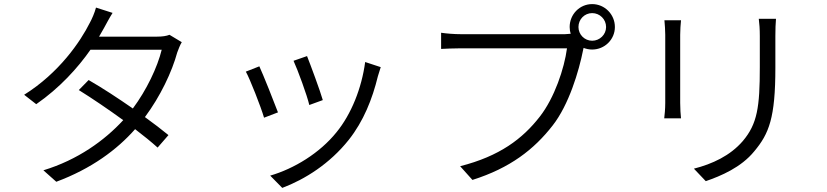

<svg xmlns="http://www.w3.org/2000/svg" viewBox="-20 -847 4040 938"><path d="M530 -784 449 -810C443 -786 428 -752 419 -736C373 -644 269 -491 98 -384L157 -338C271 -417 360 -515 422 -604H770C749 -518 696 -407 629 -317C557 -367 481 -417 413 -456L365 -407C431 -366 509 -313 582 -260C491 -161 360 -66 192 -15L255 41C427 -23 552 -116 640 -216C682 -184 720 -153 750 -126L803 -187C770 -214 731 -244 688 -275C764 -377 820 -496 846 -591C851 -605 860 -628 868 -641L808 -677C793 -671 773 -668 747 -668H464L488 -710C498 -728 514 -759 530 -784Z M1480 -573 1414 -550C1434 -507 1481 -379 1491 -334L1557 -358C1545 -401 1496 -533 1480 -573ZM1840 -519 1764 -544C1747 -416 1696 -289 1624 -201C1542 -99 1417 -23 1300 11L1359 71C1470 29 1591 -47 1684 -164C1756 -255 1799 -363 1826 -474C1830 -486 1834 -501 1840 -519ZM1247 -523 1181 -497C1200 -464 1255 -324 1270 -272L1338 -298C1319 -349 1266 -482 1247 -523Z M2806 -715C2806 -753 2836 -783 2873 -783C2910 -783 2941 -753 2941 -715C2941 -678 2910 -648 2873 -648C2836 -648 2806 -678 2806 -715ZM2763 -715C2763 -703 2765 -692 2768 -682L2740 -680C2696 -680 2285 -680 2232 -680C2199 -680 2162 -683 2135 -687V-608C2160 -609 2192 -611 2231 -611C2285 -611 2693 -611 2750 -611C2737 -513 2689 -369 2617 -277C2533 -169 2421 -84 2228 -35L2288 32C2472 -26 2589 -117 2680 -234C2759 -335 2808 -498 2829 -604L2831 -613C2844 -608 2858 -605 2873 -605C2934 -605 2984 -654 2984 -715C2984 -777 2934 -827 2873 -827C2812 -827 2763 -777 2763 -715Z M3771 -755H3687C3690 -732 3692 -704 3692 -671C3692 -637 3692 -555 3692 -519C3692 -324 3680 -242 3609 -158C3547 -86 3460 -46 3370 -23L3428 38C3501 13 3601 -29 3665 -108C3737 -194 3768 -271 3768 -516C3768 -551 3768 -634 3768 -671C3768 -704 3769 -732 3771 -755ZM3307 -748H3226C3228 -730 3230 -695 3230 -677C3230 -649 3230 -384 3230 -344C3230 -315 3227 -284 3225 -269H3307C3305 -286 3303 -318 3303 -344C3303 -383 3303 -649 3303 -677C3303 -699 3305 -730 3307 -748Z"/></svg>

Font: Noto Sans JP DemiLight
Style: Regular
Weight: 350
Designer: Ryoko NISHIZUKA 西塚涼子 (kana, bopomofo & ideographs); Paul D. Hunt (Latin, Greek & Cyrillic); Sandoll Communications 산돌커뮤니
Foundry: Adobe
Version: Version 2.004;hotconv 1.0.118;makeotfexe 2.5.65603